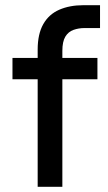

<svg xmlns="http://www.w3.org/2000/svg" viewBox="-20 -719 417 739"><path d="M28 -496H125V-528Q125 -588 146.5 -626Q168 -664 208 -681.5Q248 -699 301 -699H365V-611H305Q283 -611 263 -604Q243 -597 231.5 -578Q220 -559 220 -523V-496H355V-414H220V0H125V-414H28Z"/></svg>

Font: Syne Med Modified
Style: Regular
Weight: 500
Designer: Lucas Descroix
Foundry: Bonjour Monde
Version: Version 2.200